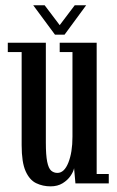

<svg xmlns="http://www.w3.org/2000/svg" viewBox="-20 -682 435 714"><path d="M168 11Q139 11 114.5 -0.8Q90 -12.5 75.2 -45.5Q60.5 -78.5 60.5 -142V-488.5H9V-523H150.5V-151.5Q150.5 -105 155.5 -80.5Q160.5 -56 170.2 -47.5Q180 -39 193.5 -39Q219 -39 234.2 -77.2Q249.5 -115.5 249.5 -173.5V-488.5H202V-523H339.5V-35H384.5V0H260.5L255.5 -56.5Q253 -43.5 242.2 -27.8Q231.5 -12 212.8 -0.5Q194 11 168 11ZM184.5 -553 103.5 -662.5H146L202 -588.5L258 -662.5H300.5L220 -553Z"/></svg>

Font: Imbue 10pt Medium
Style: Regular
Weight: 500
Designer: Tyler Finck
Foundry: Etcetera Type Company
Version: Version 1.102; ttfautohint (v1.8.3)